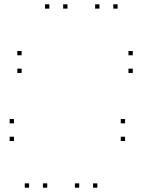

<svg xmlns="http://www.w3.org/2000/svg" viewBox="-20 -760 660 890"><path d="M292.8 -720V-740H272.8V-720ZM208.7 -720V-740H188.7V-720ZM114.8 110V90H94.8V110ZM199 110V90H179V110ZM525.2 -720V-740H505.2V-720ZM441 -720V-740H421V-720ZM347.2 110V90H327.2V110ZM431.3 110V90H411.3V110ZM595.5 -421.8V-441.8H575.5V-421.8ZM595.5 -503.7V-523.7H575.5V-503.7ZM80.3 -503.7V-523.7H60.3V-503.7ZM80.3 -421.8V-441.8H60.3V-421.8ZM559.8 -106.3V-126.3H539.8V-106.3ZM559.8 -188.2V-208.2H539.8V-188.2ZM44.7 -188.2V-208.2H24.7V-188.2ZM44.7 -106.3V-126.3H24.7V-106.3Z"/></svg>

Font: Monaspace Neon Dots Var
Style: Regular
Weight: 400
Designer: Riley Cran and the Lettermatic Team
Version: Version 1.100 (Monaspace Neon Dots)